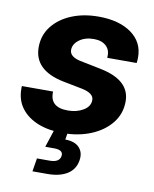

<svg xmlns="http://www.w3.org/2000/svg" viewBox="-83 -589 685 856"><g transform="rotate(10 260.0 -161.0)"><path d="M226.6 12.7Q163.1 12.7 114.5 -6.3Q65.9 -25.4 38.1 -61.8Q10.3 -98.1 10.3 -149.9Q10.3 -152.8 10.3 -155.8Q10.3 -158.7 10.7 -162.1H151.9Q147.9 -90.3 231 -90.3Q271.5 -90.3 301 -108.2Q330.6 -126 330.6 -155.3Q330.6 -185.5 276.9 -196.8L189.5 -213.9Q54.2 -241.2 54.2 -345.7Q54.2 -399.9 85.9 -440.7Q117.7 -481.4 171.9 -503.9Q226.1 -526.4 294.4 -526.4Q387.2 -526.4 442.9 -486.6Q498.5 -446.8 498.5 -377.9Q498.5 -365.7 496.6 -352.1H363.3Q367.2 -385.7 347.2 -405Q327.1 -424.3 291 -424.3Q251 -424.3 224.9 -405Q198.7 -385.7 198.7 -358.9Q198.7 -328.1 248.5 -317.4L343.3 -298.3Q478 -271 478 -174.8Q478 -119.1 444.6 -76.9Q411.1 -34.7 354 -11Q296.9 12.7 226.6 12.7ZM123 204.1 132.8 144H190.4Q233.9 144 238.8 115.2Q243.7 86.4 200.2 86.4H160.2L195.8 -21.5H252.9L249 0L242.7 39.1Q286.6 39.6 306.9 62Q327.1 84.5 321.3 119.6Q314.5 161.6 280 182.9Q245.6 204.1 190.9 204.1Z"/></g></svg>

Font: Inter Display
Style: Bold Italic
Weight: 700
Italic angle: -9.39999°
Designer: Rasmus Andersson
Foundry: rsms
Version: Version 4.000;git-a52131595